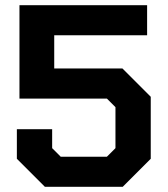

<svg xmlns="http://www.w3.org/2000/svg" viewBox="-20 -720 646 740"><path d="M45 -108V-222H181V-149L214 -116H392L425 -149V-307L392 -340H55V-700H547V-584H189V-456H452L561 -347V-108L453 0H153Z"/></svg>

Font: Chakra Petch
Style: Bold
Weight: 700
Designer: Katatrad Aksorn Co.,Ltd.
Foundry: Cadson Demak Co.,Ltd.
Version: Version 1.000; ttfautohint (v1.6)